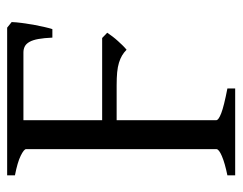

<svg xmlns="http://www.w3.org/2000/svg" viewBox="-88 -566 655 518"><g transform="rotate(-90 239.0 -307.5)"><path d="M24.4 0V-21Q57.6 -27.8 76.4 -35.9Q95.2 -43.9 95.2 -50.8V-564Q95.2 -569.8 77.4 -578.6Q59.6 -587.4 24.4 -594.2V-615.2H422.9L438 -603Q437.5 -590.3 435.5 -575.2Q433.6 -560.1 430.9 -544.9Q428.2 -529.8 425 -516.1Q421.9 -502.4 418.9 -493.2H396Q395 -515.6 392.3 -530.8Q389.6 -545.9 384.5 -554.9Q379.4 -564 372.3 -567.6Q365.2 -571.3 356 -571.3H173.3V-358.9H395L409.2 -345.2Q404.8 -338.4 398.9 -330.8Q393.1 -323.2 386.7 -316.2Q380.4 -309.1 374.3 -303Q368.2 -296.9 363.3 -293Q356 -300.3 347.7 -305.2Q339.4 -310.1 328.4 -313.5Q317.4 -316.9 302.5 -318.4Q287.6 -319.8 267.1 -319.8H173.3V-50.8Q173.3 -44.9 192.1 -37.6Q210.9 -30.3 258.8 -21V0Z"/></g></svg>

Font: Gentium Plus
Style: Regular
Weight: 400
Designer: J. Victor Gaultney, Annie Olsen, Iska Routamaa
Foundry: SIL International
Version: Version 1.510